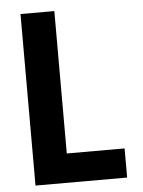

<svg xmlns="http://www.w3.org/2000/svg" viewBox="-53 -772 605 814"><g transform="rotate(-5 250.0 -365.0)"><path d="M65 0V-730H209V-124H455V0Z"/></g></svg>

Font: M PLUS 1 Code
Style: Bold
Weight: 700
Designer: Coji Morishita
Foundry: UNDERFOREST DESIGN
Version: Version 1.002